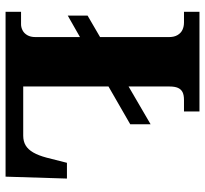

<svg xmlns="http://www.w3.org/2000/svg" viewBox="-44 -710 754 707"><g transform="rotate(90 333.5 -357.0)"><path d="M24 0V-57H70Q81 -57 92 -62.5Q103 -68 110 -80Q117 -92 117 -110V-274L38 -229V-302L117 -348V-602Q117 -621 109.5 -633.5Q102 -646 90 -651.5Q78 -657 63 -657H24V-714H391V-657H349Q330 -657 319.5 -651.5Q309 -646 304 -634.5Q299 -623 299 -604V-453L438 -534V-459L299 -379V-65H480Q501 -65 516 -74Q531 -83 542 -102Q553 -121 561 -151L580 -226H638L631 0Z"/></g></svg>

Font: Noto Serif Khmer ExtraBold
Style: Regular
Weight: 800
Version: Version 2.003